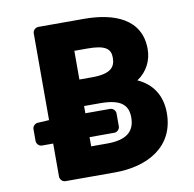

<svg xmlns="http://www.w3.org/2000/svg" viewBox="-79 -759 870 863"><g transform="rotate(-10 356.0 -327.0)"><path d="M292 -109V-151H405C416 -151 430 -161 430 -176V-235C430 -246 420 -260 405 -260H292V-293H365C457 -293 492 -265 492 -206C492 -142 454 -109 365 -109ZM292 -545H352C434 -545 457 -525 457 -485C457 -441 435 -414 349 -414H292ZM548 -365C595 -396 618 -445 618 -496C618 -634 496 -679 360 -679H151C140 -679 126 -669 126 -654V-258L73 -255C62 -254 50 -244 50 -230V-176C50 -165 60 -151 75 -151H126V0C126 11 136 25 151 25H377C527 25 653 -44 653 -198C653 -278 615 -335 548 -365Z"/></g></svg>

Font: Falling Sky
Style: Blk
Weight: 900
Designer: Paul D. Hunt
Foundry: Adobe Systems Incorporated
Version: Version 1.02